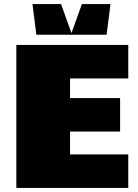

<svg xmlns="http://www.w3.org/2000/svg" viewBox="-20 -920 678 940"><path d="M608 -536H323V-440H568V-276H323V-164H608V0H60V-700H608ZM521 -900 502 -750H158L139 -900H279L330 -758L381 -900Z"/></svg>

Font: Fivo Sans Modern ExtBlk
Style: Regular
Weight: 950
Designer: Alexander Slobzheninov
Foundry: Alexander Slobzheninov
Version: 1.0